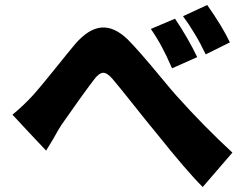

<svg xmlns="http://www.w3.org/2000/svg" viewBox="-20 -758 966 770"><path d="M793 -8Q731 -69 604 -228Q601 -232 599 -234Q574 -264 520 -332Q455 -414 430 -443Q409 -467 393 -466Q377 -465 358 -440Q307 -373 227 -258Q215 -240 193 -200Q173 -167 165 -154L97 -226L30 -298Q77 -337 115 -379Q136 -402 199 -480Q255 -550 282 -582Q335 -643 386.5 -647.5Q438 -652 492 -600Q536 -556 626 -447Q669 -395 687 -375Q798 -251 912 -146ZM670 -484Q646 -539 630 -568Q611 -604 585 -642L682 -683Q732 -609 771 -529ZM805 -540Q782 -588 761 -622Q738 -661 714 -693L811 -738Q871 -653 902 -588Z"/></svg>

Font: GenSekiGothic TW H
Style: Regular
Weight: 900
Version: Version 1.501;PS 1;hotconv 16.6.51;makeotf.lib2.5.65220